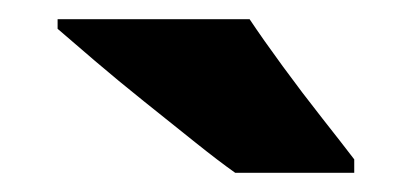

<svg xmlns="http://www.w3.org/2000/svg" viewBox="-20 -786 429 200"><path d="M240 -766Q254 -745 274.5 -717Q295 -689 315.5 -663Q336 -637 349 -620V-606H225Q208 -618 183 -638Q158 -658 130.5 -680Q103 -702 79 -722.5Q55 -743 40 -756V-766Z"/></svg>

Font: Noto Sans Ethiopic SemiCondensed Black
Style: Regular
Weight: 900
Width: 4
Designer: Monotype Design Team
Foundry: Monotype Imaging Inc.
Version: Version 2.102; ttfautohint (v1.8.4.7-5d5b)